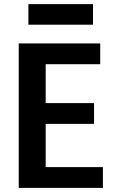

<svg xmlns="http://www.w3.org/2000/svg" viewBox="-20 -907 616 933"><path d="M480 6H71V-696H467V-595H202V-406H437V-305H202V-95H480ZM432 -787H118V-887H432Z"/></svg>

Font: Repo
Style: DemiBold
Weight: 600
Designer: Stefan Peev
Foundry: Context Ltd
Version: Version 001.000